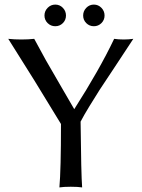

<svg xmlns="http://www.w3.org/2000/svg" viewBox="-20 -818 622 841"><path d="M188.7 -716.8Q174.8 -730.5 174.8 -750Q174.8 -769.5 188.7 -783.7Q202.6 -797.9 222.2 -797.9Q241.7 -797.9 255.4 -783.7Q269 -769.5 269 -750Q269 -730.5 255.4 -716.8Q241.7 -703.1 222.2 -703.1Q202.6 -703.1 188.7 -716.8ZM357.9 -716.8Q344.2 -730.5 344.2 -750Q344.2 -769.5 357.9 -783.7Q371.6 -797.9 391.1 -797.9Q410.6 -797.9 424.3 -783.7Q438 -769.5 438 -750Q438 -730.5 424.3 -716.8Q410.6 -703.1 391.1 -703.1Q371.6 -703.1 357.9 -716.8ZM333 -285.2Q335.4 -52.7 339.8 2.9Q321.3 0 290 0Q258.8 0 240.2 2.9Q247.1 -74.2 247.1 -274.9L130.4 -465.8L16.1 -647.9Q42 -645 73.2 -645Q104.5 -645 129.9 -647.9L180.7 -554.7L249 -436.5L305.2 -339.8Q416 -513.2 480 -647.9Q498 -645 522 -645Q543.9 -645 564 -647.9L484.9 -527.8L416 -423.8L371.6 -352.5Q347.7 -313.5 333 -285.2Z"/></svg>

Font: Linux Biolinum G
Style: Regular
Weight: 400
Designer: Philipp H. Poll
Foundry: Philipp H. Poll
Version: Version 1.1.0 ; ttfautohint (v1.6)